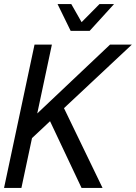

<svg xmlns="http://www.w3.org/2000/svg" viewBox="-20 -931 673 951"><path d="M114 -224 138 -344 525 -710H633ZM0 0 151 -710H237L86 0ZM384 0 214 -360 284 -422 488 0ZM545 -911 424 -778H330L265 -911H333L390 -811H374L473 -911Z"/></svg>

Font: Geist Mono
Style: Italic
Weight: 400
Italic angle: -12°
Monospace: yes
Designer: Basement.studio, Andrés Briganti, Mateo Zaragoza
Foundry: Basement.studio, Vercel, Andrés Briganti, Guido Ferreyra, Mateo Zaragoza
Version: Version 1.500